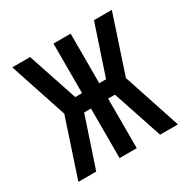

<svg xmlns="http://www.w3.org/2000/svg" viewBox="-124 -637 748 755"><g transform="rotate(-30 250.0 -260.0)"><path d="M476 0H395L320 -225H289V0H211V-225H180L105 0H24L110 -260L24 -520H105L180 -295H211V-520H289V-295H320L395 -520H476L390 -260Z"/></g></svg>

Font: Iosevka SS04
Style: Regular
Weight: 400
Monospace: yes
Designer: Belleve Invis
Foundry: Belleve Invis
Version: Version 19.0.0; ttfautohint (v1.8.4)